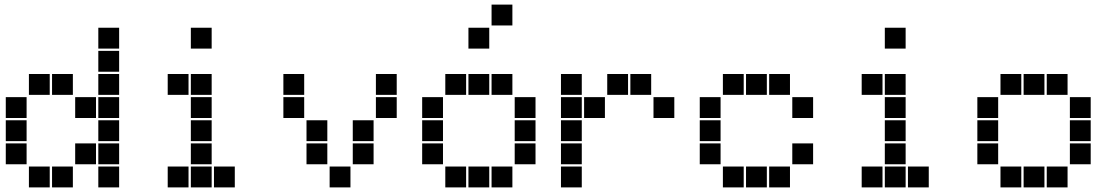

<svg xmlns="http://www.w3.org/2000/svg" viewBox="-20 -815 4840 830"><path d="M406 -695Q405 -695 405 -695Q405 -695 405 -694V-606Q405 -605 405 -605Q405 -605 406 -605H494Q495 -605 495 -605Q495 -605 495 -606V-694Q495 -695 495 -695Q495 -695 494 -695ZM406 -595Q405 -595 405 -595Q405 -595 405 -594V-506Q405 -505 405 -505Q405 -505 406 -505H494Q495 -505 495 -505Q495 -505 495 -506V-594Q495 -595 495 -595Q495 -595 494 -595ZM106 -495Q105 -495 105 -495Q105 -495 105 -494V-406Q105 -405 105 -405Q105 -405 106 -405H194Q195 -405 195 -405Q195 -405 195 -406V-494Q195 -495 195 -495Q195 -495 194 -495ZM206 -495Q205 -495 205 -495Q205 -495 205 -494V-406Q205 -405 205 -405Q205 -405 206 -405H294Q295 -405 295 -405Q295 -405 295 -406V-494Q295 -495 295 -495Q295 -495 294 -495ZM406 -495Q405 -495 405 -495Q405 -495 405 -494V-406Q405 -405 405 -405Q405 -405 406 -405H494Q495 -405 495 -405Q495 -405 495 -406V-494Q495 -495 495 -495Q495 -495 494 -495ZM6 -395Q5 -395 5 -395Q5 -395 5 -394V-306Q5 -305 5 -305Q5 -305 6 -305H94Q95 -305 95 -305Q95 -305 95 -306V-394Q95 -395 95 -395Q95 -395 94 -395ZM306 -395Q305 -395 305 -395Q305 -395 305 -394V-306Q305 -305 305 -305Q305 -305 306 -305H394Q395 -305 395 -305Q395 -305 395 -306V-394Q395 -395 395 -395Q395 -395 394 -395ZM406 -395Q405 -395 405 -395Q405 -395 405 -394V-306Q405 -305 405 -305Q405 -305 406 -305H494Q495 -305 495 -305Q495 -305 495 -306V-394Q495 -395 495 -395Q495 -395 494 -395ZM6 -295Q5 -295 5 -295Q5 -295 5 -294V-206Q5 -205 5 -205Q5 -205 6 -205H94Q95 -205 95 -205Q95 -205 95 -206V-294Q95 -295 95 -295Q95 -295 94 -295ZM406 -295Q405 -295 405 -295Q405 -295 405 -294V-206Q405 -205 405 -205Q405 -205 406 -205H494Q495 -205 495 -205Q495 -205 495 -206V-294Q495 -295 495 -295Q495 -295 494 -295ZM6 -195Q5 -195 5 -195Q5 -195 5 -194V-106Q5 -105 5 -105Q5 -105 6 -105H94Q95 -105 95 -105Q95 -105 95 -106V-194Q95 -195 95 -195Q95 -195 94 -195ZM306 -195Q305 -195 305 -195Q305 -195 305 -194V-106Q305 -105 305 -105Q305 -105 306 -105H394Q395 -105 395 -105Q395 -105 395 -106V-194Q395 -195 395 -195Q395 -195 394 -195ZM406 -195Q405 -195 405 -195Q405 -195 405 -194V-106Q405 -105 405 -105Q405 -105 406 -105H494Q495 -105 495 -105Q495 -105 495 -106V-194Q495 -195 495 -195Q495 -195 494 -195ZM106 -95Q105 -95 105 -95Q105 -95 105 -94V-6Q105 -5 105 -5Q105 -5 106 -5H194Q195 -5 195 -5Q195 -5 195 -6V-94Q195 -95 195 -95Q195 -95 194 -95ZM206 -95Q205 -95 205 -95Q205 -95 205 -94V-6Q205 -5 205 -5Q205 -5 206 -5H294Q295 -5 295 -5Q295 -5 295 -6V-94Q295 -95 295 -95Q295 -95 294 -95ZM406 -95Q405 -95 405 -95Q405 -95 405 -94V-6Q405 -5 405 -5Q405 -5 406 -5H494Q495 -5 495 -5Q495 -5 495 -6V-94Q495 -95 495 -95Q495 -95 494 -95Z M806 -695Q805 -695 805 -695Q805 -695 805 -694V-606Q805 -605 805 -605Q805 -605 806 -605H894Q895 -605 895 -605Q895 -605 895 -606V-694Q895 -695 895 -695Q895 -695 894 -695ZM706 -495Q705 -495 705 -495Q705 -495 705 -494V-406Q705 -405 705 -405Q705 -405 706 -405H794Q795 -405 795 -405Q795 -405 795 -406V-494Q795 -495 795 -495Q795 -495 794 -495ZM806 -495Q805 -495 805 -495Q805 -495 805 -494V-406Q805 -405 805 -405Q805 -405 806 -405H894Q895 -405 895 -405Q895 -405 895 -406V-494Q895 -495 895 -495Q895 -495 894 -495ZM806 -395Q805 -395 805 -395Q805 -395 805 -394V-306Q805 -305 805 -305Q805 -305 806 -305H894Q895 -305 895 -305Q895 -305 895 -306V-394Q895 -395 895 -395Q895 -395 894 -395ZM806 -295Q805 -295 805 -295Q805 -295 805 -294V-206Q805 -205 805 -205Q805 -205 806 -205H894Q895 -205 895 -205Q895 -205 895 -206V-294Q895 -295 895 -295Q895 -295 894 -295ZM806 -195Q805 -195 805 -195Q805 -195 805 -194V-106Q805 -105 805 -105Q805 -105 806 -105H894Q895 -105 895 -105Q895 -105 895 -106V-194Q895 -195 895 -195Q895 -195 894 -195ZM706 -95Q705 -95 705 -95Q705 -95 705 -94V-6Q705 -5 705 -5Q705 -5 706 -5H794Q795 -5 795 -5Q795 -5 795 -6V-94Q795 -95 795 -95Q795 -95 794 -95ZM806 -95Q805 -95 805 -95Q805 -95 805 -94V-6Q805 -5 805 -5Q805 -5 806 -5H894Q895 -5 895 -5Q895 -5 895 -6V-94Q895 -95 895 -95Q895 -95 894 -95ZM906 -95Q905 -95 905 -95Q905 -95 905 -94V-6Q905 -5 905 -5Q905 -5 906 -5H994Q995 -5 995 -5Q995 -5 995 -6V-94Q995 -95 995 -95Q995 -95 994 -95Z M1206 -495Q1205 -495 1205 -495Q1205 -495 1205 -494V-406Q1205 -405 1205 -405Q1205 -405 1206 -405H1294Q1295 -405 1295 -405Q1295 -405 1295 -406V-494Q1295 -495 1295 -495Q1295 -495 1294 -495ZM1606 -495Q1605 -495 1605 -495Q1605 -495 1605 -494V-406Q1605 -405 1605 -405Q1605 -405 1606 -405H1694Q1695 -405 1695 -405Q1695 -405 1695 -406V-494Q1695 -495 1695 -495Q1695 -495 1694 -495ZM1206 -395Q1205 -395 1205 -395Q1205 -395 1205 -394V-306Q1205 -305 1205 -305Q1205 -305 1206 -305H1294Q1295 -305 1295 -305Q1295 -305 1295 -306V-394Q1295 -395 1295 -395Q1295 -395 1294 -395ZM1606 -395Q1605 -395 1605 -395Q1605 -395 1605 -394V-306Q1605 -305 1605 -305Q1605 -305 1606 -305H1694Q1695 -305 1695 -305Q1695 -305 1695 -306V-394Q1695 -395 1695 -395Q1695 -395 1694 -395ZM1306 -295Q1305 -295 1305 -295Q1305 -295 1305 -294V-206Q1305 -205 1305 -205Q1305 -205 1306 -205H1394Q1395 -205 1395 -205Q1395 -205 1395 -206V-294Q1395 -295 1395 -295Q1395 -295 1394 -295ZM1506 -295Q1505 -295 1505 -295Q1505 -295 1505 -294V-206Q1505 -205 1505 -205Q1505 -205 1506 -205H1594Q1595 -205 1595 -205Q1595 -205 1595 -206V-294Q1595 -295 1595 -295Q1595 -295 1594 -295ZM1306 -195Q1305 -195 1305 -195Q1305 -195 1305 -194V-106Q1305 -105 1305 -105Q1305 -105 1306 -105H1394Q1395 -105 1395 -105Q1395 -105 1395 -106V-194Q1395 -195 1395 -195Q1395 -195 1394 -195ZM1506 -195Q1505 -195 1505 -195Q1505 -195 1505 -194V-106Q1505 -105 1505 -105Q1505 -105 1506 -105H1594Q1595 -105 1595 -105Q1595 -105 1595 -106V-194Q1595 -195 1595 -195Q1595 -195 1594 -195ZM1406 -95Q1405 -95 1405 -95Q1405 -95 1405 -94V-6Q1405 -5 1405 -5Q1405 -5 1406 -5H1494Q1495 -5 1495 -5Q1495 -5 1495 -6V-94Q1495 -95 1495 -95Q1495 -95 1494 -95Z M2106 -795Q2105 -795 2105 -795Q2105 -795 2105 -794V-706Q2105 -705 2105 -705Q2105 -705 2106 -705H2194Q2195 -705 2195 -705Q2195 -705 2195 -706V-794Q2195 -795 2195 -795Q2195 -795 2194 -795ZM2006 -695Q2005 -695 2005 -695Q2005 -695 2005 -694V-606Q2005 -605 2005 -605Q2005 -605 2006 -605H2094Q2095 -605 2095 -605Q2095 -605 2095 -606V-694Q2095 -695 2095 -695Q2095 -695 2094 -695ZM1906 -495Q1905 -495 1905 -495Q1905 -495 1905 -494V-406Q1905 -405 1905 -405Q1905 -405 1906 -405H1994Q1995 -405 1995 -405Q1995 -405 1995 -406V-494Q1995 -495 1995 -495Q1995 -495 1994 -495ZM2006 -495Q2005 -495 2005 -495Q2005 -495 2005 -494V-406Q2005 -405 2005 -405Q2005 -405 2006 -405H2094Q2095 -405 2095 -405Q2095 -405 2095 -406V-494Q2095 -495 2095 -495Q2095 -495 2094 -495ZM2106 -495Q2105 -495 2105 -495Q2105 -495 2105 -494V-406Q2105 -405 2105 -405Q2105 -405 2106 -405H2194Q2195 -405 2195 -405Q2195 -405 2195 -406V-494Q2195 -495 2195 -495Q2195 -495 2194 -495ZM1806 -395Q1805 -395 1805 -395Q1805 -395 1805 -394V-306Q1805 -305 1805 -305Q1805 -305 1806 -305H1894Q1895 -305 1895 -305Q1895 -305 1895 -306V-394Q1895 -395 1895 -395Q1895 -395 1894 -395ZM2206 -395Q2205 -395 2205 -395Q2205 -395 2205 -394V-306Q2205 -305 2205 -305Q2205 -305 2206 -305H2294Q2295 -305 2295 -305Q2295 -305 2295 -306V-394Q2295 -395 2295 -395Q2295 -395 2294 -395ZM1806 -295Q1805 -295 1805 -295Q1805 -295 1805 -294V-206Q1805 -205 1805 -205Q1805 -205 1806 -205H1894Q1895 -205 1895 -205Q1895 -205 1895 -206V-294Q1895 -295 1895 -295Q1895 -295 1894 -295ZM2206 -295Q2205 -295 2205 -295Q2205 -295 2205 -294V-206Q2205 -205 2205 -205Q2205 -205 2206 -205H2294Q2295 -205 2295 -205Q2295 -205 2295 -206V-294Q2295 -295 2295 -295Q2295 -295 2294 -295ZM1806 -195Q1805 -195 1805 -195Q1805 -195 1805 -194V-106Q1805 -105 1805 -105Q1805 -105 1806 -105H1894Q1895 -105 1895 -105Q1895 -105 1895 -106V-194Q1895 -195 1895 -195Q1895 -195 1894 -195ZM2206 -195Q2205 -195 2205 -195Q2205 -195 2205 -194V-106Q2205 -105 2205 -105Q2205 -105 2206 -105H2294Q2295 -105 2295 -105Q2295 -105 2295 -106V-194Q2295 -195 2295 -195Q2295 -195 2294 -195ZM1906 -95Q1905 -95 1905 -95Q1905 -95 1905 -94V-6Q1905 -5 1905 -5Q1905 -5 1906 -5H1994Q1995 -5 1995 -5Q1995 -5 1995 -6V-94Q1995 -95 1995 -95Q1995 -95 1994 -95ZM2006 -95Q2005 -95 2005 -95Q2005 -95 2005 -94V-6Q2005 -5 2005 -5Q2005 -5 2006 -5H2094Q2095 -5 2095 -5Q2095 -5 2095 -6V-94Q2095 -95 2095 -95Q2095 -95 2094 -95ZM2106 -95Q2105 -95 2105 -95Q2105 -95 2105 -94V-6Q2105 -5 2105 -5Q2105 -5 2106 -5H2194Q2195 -5 2195 -5Q2195 -5 2195 -6V-94Q2195 -95 2195 -95Q2195 -95 2194 -95Z M2406 -495Q2405 -495 2405 -495Q2405 -495 2405 -494V-406Q2405 -405 2405 -405Q2405 -405 2406 -405H2494Q2495 -405 2495 -405Q2495 -405 2495 -406V-494Q2495 -495 2495 -495Q2495 -495 2494 -495ZM2606 -495Q2605 -495 2605 -495Q2605 -495 2605 -494V-406Q2605 -405 2605 -405Q2605 -405 2606 -405H2694Q2695 -405 2695 -405Q2695 -405 2695 -406V-494Q2695 -495 2695 -495Q2695 -495 2694 -495ZM2706 -495Q2705 -495 2705 -495Q2705 -495 2705 -494V-406Q2705 -405 2705 -405Q2705 -405 2706 -405H2794Q2795 -405 2795 -405Q2795 -405 2795 -406V-494Q2795 -495 2795 -495Q2795 -495 2794 -495ZM2406 -395Q2405 -395 2405 -395Q2405 -395 2405 -394V-306Q2405 -305 2405 -305Q2405 -305 2406 -305H2494Q2495 -305 2495 -305Q2495 -305 2495 -306V-394Q2495 -395 2495 -395Q2495 -395 2494 -395ZM2506 -395Q2505 -395 2505 -395Q2505 -395 2505 -394V-306Q2505 -305 2505 -305Q2505 -305 2506 -305H2594Q2595 -305 2595 -305Q2595 -305 2595 -306V-394Q2595 -395 2595 -395Q2595 -395 2594 -395ZM2806 -395Q2805 -395 2805 -395Q2805 -395 2805 -394V-306Q2805 -305 2805 -305Q2805 -305 2806 -305H2894Q2895 -305 2895 -305Q2895 -305 2895 -306V-394Q2895 -395 2895 -395Q2895 -395 2894 -395ZM2406 -295Q2405 -295 2405 -295Q2405 -295 2405 -294V-206Q2405 -205 2405 -205Q2405 -205 2406 -205H2494Q2495 -205 2495 -205Q2495 -205 2495 -206V-294Q2495 -295 2495 -295Q2495 -295 2494 -295ZM2406 -195Q2405 -195 2405 -195Q2405 -195 2405 -194V-106Q2405 -105 2405 -105Q2405 -105 2406 -105H2494Q2495 -105 2495 -105Q2495 -105 2495 -106V-194Q2495 -195 2495 -195Q2495 -195 2494 -195ZM2406 -95Q2405 -95 2405 -95Q2405 -95 2405 -94V-6Q2405 -5 2405 -5Q2405 -5 2406 -5H2494Q2495 -5 2495 -5Q2495 -5 2495 -6V-94Q2495 -95 2495 -95Q2495 -95 2494 -95Z M3106 -495Q3105 -495 3105 -495Q3105 -495 3105 -494V-406Q3105 -405 3105 -405Q3105 -405 3106 -405H3194Q3195 -405 3195 -405Q3195 -405 3195 -406V-494Q3195 -495 3195 -495Q3195 -495 3194 -495ZM3206 -495Q3205 -495 3205 -495Q3205 -495 3205 -494V-406Q3205 -405 3205 -405Q3205 -405 3206 -405H3294Q3295 -405 3295 -405Q3295 -405 3295 -406V-494Q3295 -495 3295 -495Q3295 -495 3294 -495ZM3306 -495Q3305 -495 3305 -495Q3305 -495 3305 -494V-406Q3305 -405 3305 -405Q3305 -405 3306 -405H3394Q3395 -405 3395 -405Q3395 -405 3395 -406V-494Q3395 -495 3395 -495Q3395 -495 3394 -495ZM3006 -395Q3005 -395 3005 -395Q3005 -395 3005 -394V-306Q3005 -305 3005 -305Q3005 -305 3006 -305H3094Q3095 -305 3095 -305Q3095 -305 3095 -306V-394Q3095 -395 3095 -395Q3095 -395 3094 -395ZM3406 -395Q3405 -395 3405 -395Q3405 -395 3405 -394V-306Q3405 -305 3405 -305Q3405 -305 3406 -305H3494Q3495 -305 3495 -305Q3495 -305 3495 -306V-394Q3495 -395 3495 -395Q3495 -395 3494 -395ZM3006 -295Q3005 -295 3005 -295Q3005 -295 3005 -294V-206Q3005 -205 3005 -205Q3005 -205 3006 -205H3094Q3095 -205 3095 -205Q3095 -205 3095 -206V-294Q3095 -295 3095 -295Q3095 -295 3094 -295ZM3006 -195Q3005 -195 3005 -195Q3005 -195 3005 -194V-106Q3005 -105 3005 -105Q3005 -105 3006 -105H3094Q3095 -105 3095 -105Q3095 -105 3095 -106V-194Q3095 -195 3095 -195Q3095 -195 3094 -195ZM3406 -195Q3405 -195 3405 -195Q3405 -195 3405 -194V-106Q3405 -105 3405 -105Q3405 -105 3406 -105H3494Q3495 -105 3495 -105Q3495 -105 3495 -106V-194Q3495 -195 3495 -195Q3495 -195 3494 -195ZM3106 -95Q3105 -95 3105 -95Q3105 -95 3105 -94V-6Q3105 -5 3105 -5Q3105 -5 3106 -5H3194Q3195 -5 3195 -5Q3195 -5 3195 -6V-94Q3195 -95 3195 -95Q3195 -95 3194 -95ZM3206 -95Q3205 -95 3205 -95Q3205 -95 3205 -94V-6Q3205 -5 3205 -5Q3205 -5 3206 -5H3294Q3295 -5 3295 -5Q3295 -5 3295 -6V-94Q3295 -95 3295 -95Q3295 -95 3294 -95ZM3306 -95Q3305 -95 3305 -95Q3305 -95 3305 -94V-6Q3305 -5 3305 -5Q3305 -5 3306 -5H3394Q3395 -5 3395 -5Q3395 -5 3395 -6V-94Q3395 -95 3395 -95Q3395 -95 3394 -95Z M3806 -695Q3805 -695 3805 -695Q3805 -695 3805 -694V-606Q3805 -605 3805 -605Q3805 -605 3806 -605H3894Q3895 -605 3895 -605Q3895 -605 3895 -606V-694Q3895 -695 3895 -695Q3895 -695 3894 -695ZM3706 -495Q3705 -495 3705 -495Q3705 -495 3705 -494V-406Q3705 -405 3705 -405Q3705 -405 3706 -405H3794Q3795 -405 3795 -405Q3795 -405 3795 -406V-494Q3795 -495 3795 -495Q3795 -495 3794 -495ZM3806 -495Q3805 -495 3805 -495Q3805 -495 3805 -494V-406Q3805 -405 3805 -405Q3805 -405 3806 -405H3894Q3895 -405 3895 -405Q3895 -405 3895 -406V-494Q3895 -495 3895 -495Q3895 -495 3894 -495ZM3806 -395Q3805 -395 3805 -395Q3805 -395 3805 -394V-306Q3805 -305 3805 -305Q3805 -305 3806 -305H3894Q3895 -305 3895 -305Q3895 -305 3895 -306V-394Q3895 -395 3895 -395Q3895 -395 3894 -395ZM3806 -295Q3805 -295 3805 -295Q3805 -295 3805 -294V-206Q3805 -205 3805 -205Q3805 -205 3806 -205H3894Q3895 -205 3895 -205Q3895 -205 3895 -206V-294Q3895 -295 3895 -295Q3895 -295 3894 -295ZM3806 -195Q3805 -195 3805 -195Q3805 -195 3805 -194V-106Q3805 -105 3805 -105Q3805 -105 3806 -105H3894Q3895 -105 3895 -105Q3895 -105 3895 -106V-194Q3895 -195 3895 -195Q3895 -195 3894 -195ZM3706 -95Q3705 -95 3705 -95Q3705 -95 3705 -94V-6Q3705 -5 3705 -5Q3705 -5 3706 -5H3794Q3795 -5 3795 -5Q3795 -5 3795 -6V-94Q3795 -95 3795 -95Q3795 -95 3794 -95ZM3806 -95Q3805 -95 3805 -95Q3805 -95 3805 -94V-6Q3805 -5 3805 -5Q3805 -5 3806 -5H3894Q3895 -5 3895 -5Q3895 -5 3895 -6V-94Q3895 -95 3895 -95Q3895 -95 3894 -95ZM3906 -95Q3905 -95 3905 -95Q3905 -95 3905 -94V-6Q3905 -5 3905 -5Q3905 -5 3906 -5H3994Q3995 -5 3995 -5Q3995 -5 3995 -6V-94Q3995 -95 3995 -95Q3995 -95 3994 -95Z M4306 -495Q4305 -495 4305 -495Q4305 -495 4305 -494V-406Q4305 -405 4305 -405Q4305 -405 4306 -405H4394Q4395 -405 4395 -405Q4395 -405 4395 -406V-494Q4395 -495 4395 -495Q4395 -495 4394 -495ZM4406 -495Q4405 -495 4405 -495Q4405 -495 4405 -494V-406Q4405 -405 4405 -405Q4405 -405 4406 -405H4494Q4495 -405 4495 -405Q4495 -405 4495 -406V-494Q4495 -495 4495 -495Q4495 -495 4494 -495ZM4506 -495Q4505 -495 4505 -495Q4505 -495 4505 -494V-406Q4505 -405 4505 -405Q4505 -405 4506 -405H4594Q4595 -405 4595 -405Q4595 -405 4595 -406V-494Q4595 -495 4595 -495Q4595 -495 4594 -495ZM4206 -395Q4205 -395 4205 -395Q4205 -395 4205 -394V-306Q4205 -305 4205 -305Q4205 -305 4206 -305H4294Q4295 -305 4295 -305Q4295 -305 4295 -306V-394Q4295 -395 4295 -395Q4295 -395 4294 -395ZM4606 -395Q4605 -395 4605 -395Q4605 -395 4605 -394V-306Q4605 -305 4605 -305Q4605 -305 4606 -305H4694Q4695 -305 4695 -305Q4695 -305 4695 -306V-394Q4695 -395 4695 -395Q4695 -395 4694 -395ZM4206 -295Q4205 -295 4205 -295Q4205 -295 4205 -294V-206Q4205 -205 4205 -205Q4205 -205 4206 -205H4294Q4295 -205 4295 -205Q4295 -205 4295 -206V-294Q4295 -295 4295 -295Q4295 -295 4294 -295ZM4606 -295Q4605 -295 4605 -295Q4605 -295 4605 -294V-206Q4605 -205 4605 -205Q4605 -205 4606 -205H4694Q4695 -205 4695 -205Q4695 -205 4695 -206V-294Q4695 -295 4695 -295Q4695 -295 4694 -295ZM4206 -195Q4205 -195 4205 -195Q4205 -195 4205 -194V-106Q4205 -105 4205 -105Q4205 -105 4206 -105H4294Q4295 -105 4295 -105Q4295 -105 4295 -106V-194Q4295 -195 4295 -195Q4295 -195 4294 -195ZM4606 -195Q4605 -195 4605 -195Q4605 -195 4605 -194V-106Q4605 -105 4605 -105Q4605 -105 4606 -105H4694Q4695 -105 4695 -105Q4695 -105 4695 -106V-194Q4695 -195 4695 -195Q4695 -195 4694 -195ZM4306 -95Q4305 -95 4305 -95Q4305 -95 4305 -94V-6Q4305 -5 4305 -5Q4305 -5 4306 -5H4394Q4395 -5 4395 -5Q4395 -5 4395 -6V-94Q4395 -95 4395 -95Q4395 -95 4394 -95ZM4406 -95Q4405 -95 4405 -95Q4405 -95 4405 -94V-6Q4405 -5 4405 -5Q4405 -5 4406 -5H4494Q4495 -5 4495 -5Q4495 -5 4495 -6V-94Q4495 -95 4495 -95Q4495 -95 4494 -95ZM4506 -95Q4505 -95 4505 -95Q4505 -95 4505 -94V-6Q4505 -5 4505 -5Q4505 -5 4506 -5H4594Q4595 -5 4595 -5Q4595 -5 4595 -6V-94Q4595 -95 4595 -95Q4595 -95 4594 -95Z"/></svg>

Font: Doto Black
Style: Regular
Weight: 900
Monospace: yes
Version: Version 1.000